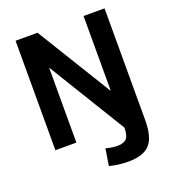

<svg xmlns="http://www.w3.org/2000/svg" viewBox="-166 -855 1080 1203"><g transform="rotate(-20 373.5 -253.0)"><path d="M482 223.7Q451.4 223.7 420 219.7Q388.7 215.7 357.4 208L375.4 95.7Q394.4 101.4 414.7 104.4Q435 107.4 453 107.4Q495.7 107.4 513.6 86.9Q531.4 66.4 531.4 17.4V-35.9L555.4 53.6L218.6 -496.8H216.6V0H76.7V-730H223.3L528.1 -233.2H530.1V-730H670V17.4Q670 90.7 651.2 136.5Q632.3 182.3 591 203Q549.7 223.7 482 223.7Z"/></g></svg>

Font: M PLUS 2 Thin
Style: Regular
Weight: 100
Designer: Coji Morishita
Foundry: UNDERFOREST DESIGN
Version: Version 1.001